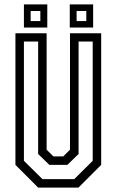

<svg xmlns="http://www.w3.org/2000/svg" viewBox="-20 -851 529 871"><path d="M153 0 50 -103V-700H191.5V-172L222 -141.5H267L297.5 -172V-700H439V-103L336 0ZM172.5 -38.5H317L400.5 -121.5V-662.5H336.5V-152.5L285.5 -103H204L153 -152.5V-662.5H88.5V-121.5ZM296.5 -726V-831H402.5V-726ZM88.5 -726V-831H194.5V-726ZM119 -755.5H163V-801H119ZM327.5 -755.5H371.5V-801H327.5Z"/></svg>

Font: Tourney Condensed
Style: Regular
Weight: 400
Width: 3
Designer: Tyler Finck
Foundry: Etcetera Type Co
Version: Version 1.010; ttfautohint (v1.8.3)